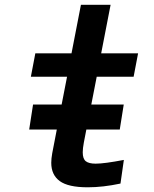

<svg xmlns="http://www.w3.org/2000/svg" viewBox="-20 -771 640 796"><path d="M192.5 -96Q192.5 -113 196.5 -135.5L215.5 -234H101L117 -337.5H235.5L258 -453H108L126.5 -550H276.5L315.5 -751H438.5L399.5 -550H552.5L534 -453H381L358.5 -337.5H493L476.5 -234H338L327.5 -179.5Q323 -155.5 323 -139.5Q323 -112.5 335.8 -102.5Q348.5 -92.5 376.5 -92.5Q412.5 -92.5 493.5 -108L479.5 -10Q407 5.5 343.5 5.5Q263 5.5 227.8 -20.2Q192.5 -46 192.5 -96Z"/></svg>

Font: JuliaMono
Style: Bold Italic
Weight: 700
Italic angle: -9°
Monospace: yes
Designer: cormullion
Foundry: corm
Version: Version 0.057; ttfautohint (v1.8.4)